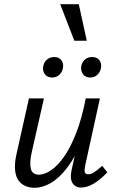

<svg xmlns="http://www.w3.org/2000/svg" viewBox="-20 -882 552 909"><path d="M143 7Q121 7 101.5 -1Q82 -9 68.5 -26.5Q55 -44 51.5 -75Q48 -106 58 -152L117 -416H188L130 -160Q119 -111 126 -83Q133 -55 165 -55Q190 -55 221 -75.5Q252 -96 282.5 -139Q313 -182 340 -250.5Q367 -319 386 -416H427Q404 -302 371 -221.5Q338 -141 300 -90.5Q262 -40 222 -16.5Q182 7 143 7ZM363 6Q346 6 333.5 -3.5Q321 -13 317 -31Q313 -49 319 -77L394 -416H453L383 -97Q379 -76 381.5 -66.5Q384 -57 398 -57Q412 -57 427.5 -67.5Q443 -78 464 -97L488 -66Q455 -31 423.5 -12.5Q392 6 363 6ZM227 -515Q204 -515 192 -531Q180 -547 185 -570Q189 -589 203 -600.5Q217 -612 237 -612Q259 -612 270.5 -597Q282 -582 278 -560Q275 -541 261 -528Q247 -515 227 -515ZM407 -515Q384 -515 372.5 -531.5Q361 -548 365 -570Q369 -589 382.5 -600.5Q396 -612 417 -612Q439 -612 450.5 -597Q462 -582 458 -560Q455 -541 441 -528Q427 -515 407 -515ZM332 -689 265 -862H353L391 -689Z"/></svg>

Font: Ysabeau Infant Medium
Style: Italic
Weight: 500
Italic angle: -12°
Designer: Christian Thalmann (Catharsis Fonts)
Version: Version 2.001;gftools[0.9.30]; featfreeze: ss01,ss02,lnum